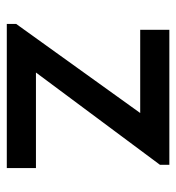

<svg xmlns="http://www.w3.org/2000/svg" viewBox="4 -534 530 579"><g transform="rotate(90 269.5 -245.0)"><path d="M52.7 0V-28.3L321.3 -402.3H70.3V-490.2H477.5V-461.9L199.2 -87.9H487.3V0Z"/></g></svg>

Font: Sen Medium
Style: Regular
Weight: 500
Designer: Kosal Sen, Philatype
Foundry: Philatype
Version: Version 2.000;gftools[0.9.31]